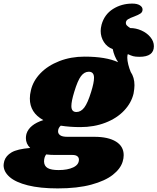

<svg xmlns="http://www.w3.org/2000/svg" viewBox="-118 -848 876 1068"><path d="M738 -591Q738 -532 658 -532Q635 -532 622.5 -535.5Q610 -539 593 -547Q590 -540 590 -527Q590 -511 595.5 -489Q601 -467 609 -448Q630 -417 630 -374Q630 -355 625 -328Q613 -276 572.5 -233Q532 -190 468.5 -165.5Q405 -141 329 -141Q271 -141 220 -149Q205 -136 205 -117Q205 -104 217 -95.5Q229 -87 257 -87H407Q484 -87 527 -60.5Q570 -34 570 15Q570 33 564 52Q552 91 509.5 124.5Q467 158 390 179Q313 200 203 200Q105 200 37 183Q-31 166 -64.5 136.5Q-98 107 -98 71Q-98 63 -94 47Q-85 18 -53.5 -0.5Q-22 -19 50 -25Q26 -48 26 -80Q26 -91 29 -103Q45 -155 123 -180Q48 -221 48 -300Q48 -322 54 -346Q66 -398 107 -440.5Q148 -483 212 -508Q276 -533 352 -533Q471 -533 539 -502Q517 -535 509 -575Q478 -586 460 -614Q442 -642 442 -676Q442 -691 447 -711Q463 -768 510.5 -798Q558 -828 618 -828Q645 -828 660 -818.5Q675 -809 675 -795Q675 -781 663.5 -773Q652 -765 628 -756Q605 -748 593.5 -740.5Q582 -733 582 -720Q582 -712 587.5 -706.5Q593 -701 606 -692Q638 -692 668.5 -678.5Q699 -665 718.5 -641.5Q738 -618 738 -591ZM405 -415Q405 -449 376 -449Q351 -449 332.5 -424.5Q314 -400 295 -337Q279 -285 279 -258Q279 -225 307 -225Q332 -225 351 -250Q370 -275 389 -337Q405 -388 405 -415ZM190 14Q162 14 139 11Q127 26 127 51Q128 76 147.5 87Q167 98 208 98Q258 98 289.5 83Q321 68 321 40Q321 28 312 21Q303 14 286 14Z"/></svg>

Font: Shrikhand
Style: Regular
Weight: 400
Italic angle: -14°
Designer: Jonny Pinhorn
Foundry: Jonny Pinhorn
Version: Version 1.001;PS 1.001;hotconv 1.0.88;makeotf.lib2.5.647800